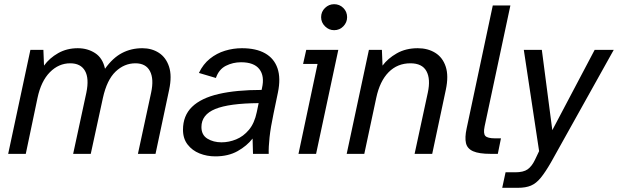

<svg xmlns="http://www.w3.org/2000/svg" viewBox="-20 -734 2948 916"><path d="M19 0 125 -496H187L190 -421Q216 -457 257.5 -480.5Q299 -504 351 -504Q398 -504 434 -480.5Q470 -457 481 -406Q518 -458 562 -481Q606 -504 659 -504Q704 -504 738 -482Q772 -460 786.5 -416Q801 -372 787 -306L722 0H638L701 -292Q715 -357 695.5 -394.5Q676 -432 626 -432Q573 -432 531.5 -392.5Q490 -353 471 -267L413 0H329L392 -292Q406 -360 385.5 -396Q365 -432 315 -432Q260 -432 218 -389.5Q176 -347 159 -267L103 0Z M1007 12Q967 12 932 -2Q897 -16 875 -44.5Q853 -73 853 -115Q853 -182 896 -224Q939 -266 1023 -285.5Q1107 -305 1228 -305L1230 -314Q1243 -371 1217.5 -404Q1192 -437 1130 -437Q1091 -437 1057.5 -420Q1024 -403 1010 -362L929 -386Q949 -428 981.5 -454Q1014 -480 1053.5 -492Q1093 -504 1134 -504Q1202 -504 1245 -479.5Q1288 -455 1304 -408Q1320 -361 1306 -293L1285 -192Q1271 -126 1266 -79Q1261 -32 1262 0H1187L1185 -73Q1158 -38 1113.5 -13Q1069 12 1007 12ZM1037 -55Q1072 -55 1106.5 -69Q1141 -83 1167.5 -114.5Q1194 -146 1205 -199L1214 -242Q1073 -241 1007 -214Q941 -187 941 -128Q941 -90 969.5 -72.5Q998 -55 1037 -55Z M1404 0 1495 -429H1426L1441 -496H1594L1488 0ZM1574 -590Q1549 -590 1530.5 -608.5Q1512 -627 1512 -652Q1512 -678 1530.5 -696Q1549 -714 1574 -714Q1600 -714 1618 -696Q1636 -678 1636 -652Q1636 -627 1618 -608.5Q1600 -590 1574 -590Z M1634 0 1740 -496H1802L1805 -421Q1830 -455 1873 -479.5Q1916 -504 1973 -504Q2021 -504 2056.5 -482Q2092 -460 2106.5 -416Q2121 -372 2107 -306L2042 0H1958L2021 -292Q2035 -357 2014.5 -394.5Q1994 -432 1938 -432Q1876 -432 1834 -389.5Q1792 -347 1775 -267L1718 0Z M2321 0Q2265 0 2237 -12.5Q2209 -25 2203 -51.5Q2197 -78 2206 -120L2331 -708H2415L2292 -131Q2285 -97 2295.5 -85.5Q2306 -74 2342 -74H2370L2355 0Z M2376 162 2392 88H2438Q2477 88 2497 74Q2517 60 2532 29L2552 -13L2479 -496H2565L2615 -113L2817 -496H2908L2609 40Q2582 87 2560 114Q2538 141 2513 151.5Q2488 162 2451 162Z"/></svg>

Font: Atkinson Hyperlegible Next
Style: Italic
Weight: 400
Italic angle: -12°
Designer: Elliott Scott, Megan Eiswerth, Linus Boman, Theodore Petrosky, Letters from Sweden
Foundry: Applied Design Works, Letters from Sweden
Version: Version 2.001